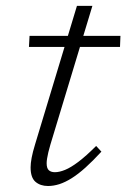

<svg xmlns="http://www.w3.org/2000/svg" viewBox="-20 -610 422 640"><path d="M76.5 -453.5 78.5 -490.5H381.5L380 -453.5ZM148 -128Q144 -114.5 141.2 -102.8Q138.5 -91 137 -82Q135.5 -73 135.5 -66Q135.5 -49 142.8 -42.5Q150 -36 163 -36Q178 -36 197 -43.8Q216 -51.5 241.2 -70.5Q266.5 -89.5 300.5 -123.5L318 -104.5Q289.5 -73.5 265 -51.5Q240.5 -29.5 219 -16Q197.5 -2.5 178 3.8Q158.5 10 140 10Q114.5 10 98.2 -4Q82 -18 82 -52Q82 -65.5 85.5 -84.2Q89 -103 97 -129L236.5 -590.5H288Z"/></svg>

Font: Newsreader 9pt Light
Style: Italic
Weight: 300
Italic angle: -17°
Designer: Hugues Gentile
Foundry: Production Type
Version: Version 1.003